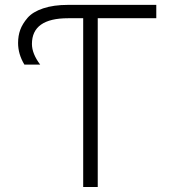

<svg xmlns="http://www.w3.org/2000/svg" viewBox="-20 -751 708 772"><path d="M253.9 -731.4H608.4V-677.7H373V1H314.5V-677.7H253.9Q108.4 -677.7 108.4 -574.2Q108.4 -535.2 141.6 -491.2H78.1Q52.7 -533.2 52.7 -578.1Q52.7 -607.4 61.5 -631.3Q70.3 -655.3 90.8 -679.2Q111.3 -703.1 153.3 -717.3Q195.3 -731.4 253.9 -731.4Z"/></svg>

Font: Gen Shin Gothic Light
Style: Regular
Weight: 200
Designer: [Source Han Sans]
Ryoko NISHIZUKA  (kana & ideographs); Paul D. Hunt (Latin, Greek & Cyrillic); Wenlong ZHANG  (bopomofo
Version: Version 1.002.20150607